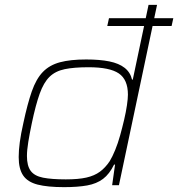

<svg xmlns="http://www.w3.org/2000/svg" viewBox="-20 -763 734 791"><path d="M422 -656 429 -688H694L687 -656ZM244 8Q176 8 135 -2.5Q94 -13 75.5 -40Q57 -67 57 -116Q57 -143 61.5 -177Q66 -211 76 -255Q93 -335 111 -386.5Q129 -438 156.5 -466.5Q184 -495 227 -506.5Q270 -518 335 -518Q391 -518 430.5 -510Q470 -502 493.5 -483.5Q517 -465 524 -435H527L592 -743H627L470 0H442L454 -85H450Q431 -46 404.5 -26Q378 -6 339 1Q300 8 244 8ZM251 -24Q303 -24 336 -31.5Q369 -39 391.5 -55.5Q414 -72 432 -99Q443 -117 454.5 -145Q466 -173 475 -205.5Q484 -238 491.5 -270Q499 -302 503 -329.5Q507 -357 507 -373Q507 -435 469.5 -460.5Q432 -486 345 -486Q285 -486 246.5 -478Q208 -470 184 -446.5Q160 -423 143.5 -377Q127 -331 111 -255Q102 -212 96.5 -178Q91 -144 91 -120Q91 -80 106.5 -59Q122 -38 157.5 -31Q193 -24 251 -24Z"/></svg>

Font: Saira SemiExpanded Thin
Style: Italic
Weight: 250
Width: 6
Italic angle: -12°
Designer: Hector Gatti with collaboration of the Omnibus-Type team
Foundry: Omnibus-Type
Version: Version 1.101